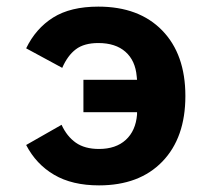

<svg xmlns="http://www.w3.org/2000/svg" viewBox="-20 -548 640 580"><path d="M232 -307H394L393 -317Q389 -365 359 -391.5Q329 -418 277 -418Q234 -418 209 -399Q184 -380 168 -343L59 -402Q88 -462 140.5 -495Q193 -528 277 -528Q400 -528 470 -456Q540 -384 540 -258Q540 -132 470.5 -60Q401 12 279 12Q198 12 143.5 -20Q89 -52 59 -110L166 -171Q182 -136 209 -117Q236 -98 279 -98Q330 -98 360 -125.5Q390 -153 394 -202V-209H232Z"/></svg>

Font: iA Writer Duo V
Style: Regular
Weight: 400
Designer: Mike Abbink, Paul van der Laan, Pieter van Rosmalen, Oliver Reichenstein
Foundry: Information Architects Inc.
Version: Version 2.000